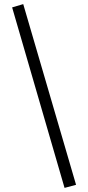

<svg xmlns="http://www.w3.org/2000/svg" viewBox="-20 -741 429 934"><path d="M294 173 39 -705 93 -721 350 158Z"/></svg>

Font: EauTestInfant
Style: Regular
Weight: 400
Designer: Christian Thalmann (Catharsis Fonts)
Version: Version 0.001;PS 000.001;hotconv 1.0.88;makeotf.lib2.5.64775